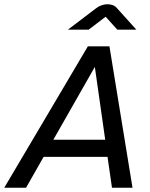

<svg xmlns="http://www.w3.org/2000/svg" viewBox="-63 -887 709 907"><path d="M-43 0 352 -668H454L563 0H466L445 -146H143L60 0ZM189 -227H434L385 -571ZM258 -747 391 -848Q404 -858 418 -862.5Q432 -867 445 -867Q458 -867 470 -862.5Q482 -858 490 -848L581 -747H491L436 -808L356 -747Z"/></svg>

Font: Atkinson Hyperlegible Next
Style: Italic
Weight: 400
Italic angle: -12°
Designer: Elliott Scott, Megan Eiswerth, Linus Boman, Theodore Petrosky, Letters from Sweden
Foundry: Applied Design Works, Letters from Sweden
Version: Version 2.001